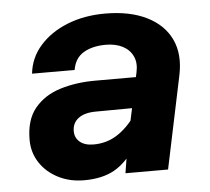

<svg xmlns="http://www.w3.org/2000/svg" viewBox="-46 -617 741 678"><g transform="rotate(-5 325.0 -278.0)"><path d="M373 0 389 -100 443 -352Q450 -384 439 -408Q428 -432 403 -445Q378 -458 343 -458Q296 -458 264.5 -439.5Q233 -421 226 -379H75Q81 -435 118.5 -477.5Q156 -520 216 -544Q276 -568 350 -568Q437 -568 497 -538.5Q557 -509 582.5 -455.5Q608 -402 593 -329L524 0ZM226 12Q175 12 134 -9Q93 -30 69.5 -66Q46 -102 46 -147Q46 -218 80 -259Q114 -300 170.5 -317.5Q227 -335 295 -335H454L431 -227L288 -226Q248 -226 226 -209.5Q204 -193 204 -164Q204 -140 221.5 -125.5Q239 -111 270 -111Q315 -111 351.5 -133.5Q388 -156 419 -199L414 -94Q377 -37 334 -12.5Q291 12 226 12Z"/></g></svg>

Font: Azeret Mono Thin
Style: Bold Italic
Weight: 700
Italic angle: -12°
Version: Version 1.002